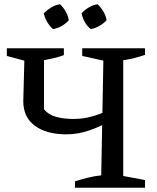

<svg xmlns="http://www.w3.org/2000/svg" viewBox="-20 -879 737 899"><path d="M331 0V-30Q363 -40 393.5 -47.5Q424 -55 454 -58L464 -595L365 -617V-653H659V-622Q635 -614 610 -607.5Q585 -601 557 -597V-55L659 -36V0ZM291 -250Q198 -250 143.5 -290Q89 -330 89 -405L94 -595L12 -617V-653H279V-621Q258 -613 234.5 -607.5Q211 -602 186 -597V-367Q207 -342 242 -332Q277 -322 325 -322Q369 -322 412 -334Q455 -346 501 -370V-315Q452 -287 398.5 -268.5Q345 -250 291 -250ZM261 -859Q277 -844 288 -824.5Q299 -805 302 -784Q289 -769 269 -757.5Q249 -746 228 -743Q213 -756 201 -776Q189 -796 185 -817Q200 -832 219.5 -844Q239 -856 261 -859ZM437 -859Q453 -844 464.5 -824.5Q476 -805 479 -784Q465 -769 445 -757.5Q425 -746 405 -743Q388 -756 377 -776Q366 -796 362 -817Q376 -832 395.5 -844Q415 -856 437 -859Z"/></svg>

Font: Piazzolla 24pt Medium
Style: Regular
Weight: 500
Designer: Juan Pablo del Peral
Foundry: Huerta Tipografica
Version: Version 2.005